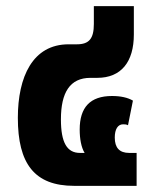

<svg xmlns="http://www.w3.org/2000/svg" viewBox="-20 -604 504 624"><path d="M221 0H424V-107H400C368 -107 353 -124 353 -157C353 -184 363 -200 380 -200C384 -200 391 -200 396 -197L412 -277C395 -287 372 -292 344 -292C273 -292 239 -255 239 -183C239 -153 244 -125 255 -107H240C198 -107 178 -140 178 -216C178 -303 207 -351 274 -351H296C374 -351 415 -403 415 -492V-584H285V-526C285 -479 270 -460 230 -460H203C86 -460 38 -354 38 -221C38 -72 92 0 221 0Z"/></svg>

Font: Noto Sans Thai UI Cond ExtBd
Style: Regular
Weight: 800
Width: 3
Designer: Monotype Design Team
Foundry: Monotype Imaging Inc.
Version: Version 2.000